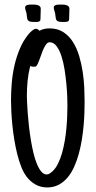

<svg xmlns="http://www.w3.org/2000/svg" viewBox="-20 -824 425 851"><path d="M355 -375Q355 -354.5 354.2 -327.4Q353.5 -300.3 350.8 -269.5Q348.1 -238.8 343 -206.5Q337.9 -174.3 329.6 -143.6Q321.3 -112.8 309.1 -85.4Q296.9 -58.1 279.8 -37.6Q262.7 -17.1 240.2 -5.1Q217.8 6.8 189 6.8Q160.2 6.8 136.7 -6.6Q113.3 -20 97.2 -42Q84 -59.6 74 -85.2Q64 -110.8 56.4 -141.1Q48.8 -171.4 43.5 -204.1Q38.1 -236.8 34.9 -268.6Q31.7 -300.3 30.3 -328.9Q28.8 -357.4 28.8 -378.9Q28.8 -415 32 -454.6Q35.2 -494.1 43.9 -533Q52.7 -571.8 67.9 -607.9Q83 -644 106.9 -672.9Q109.4 -675.8 113 -679.7Q116.7 -683.6 121.1 -687.3Q125.5 -690.9 130.1 -693.6Q134.8 -696.3 139.2 -696.3Q143.6 -696.3 147.7 -693.8Q151.9 -691.4 154.8 -687.5Q165 -693.4 176.5 -695.8Q188 -698.2 199.7 -698.2Q235.4 -698.2 261 -681.4Q286.6 -664.6 303.7 -637.2Q320.8 -609.9 331.1 -575.2Q341.3 -540.5 346.7 -504.4Q352.1 -468.3 353.5 -434.6Q355 -400.9 355 -375ZM278.8 -353.5Q278.8 -366.2 278.1 -392.3Q277.3 -418.5 274.4 -450Q271.5 -481.4 266.4 -514.6Q261.2 -547.9 252.4 -575Q243.7 -602.1 230.7 -619.4Q217.8 -636.7 199.7 -636.7Q192.4 -636.7 186.5 -629.9Q180.7 -623 175.3 -612.3Q169.9 -601.6 165.5 -588.9Q161.1 -576.2 156.7 -564.5Q152.3 -552.7 148.4 -543.5Q144.5 -534.2 140.1 -530.3Q138.7 -528.8 135.5 -528.6Q132.3 -528.3 129.4 -528.3Q121.1 -528.3 113.8 -531.2Q105.5 -498 102.3 -465.1Q99.1 -432.1 99.1 -398.4Q99.1 -388.2 100.1 -367.7Q101.1 -347.2 103 -320.8Q105 -294.4 108.4 -264.2Q111.8 -233.9 116.7 -203.9Q121.6 -173.8 128.2 -146.2Q134.8 -118.7 143.6 -97.4Q152.3 -76.2 163.1 -63.5Q173.8 -50.8 187 -50.8Q194.3 -50.8 200.2 -54.9Q206.1 -59.1 211.4 -63.5Q226.1 -76.7 236.8 -98.1Q247.6 -119.6 254.9 -145.5Q262.2 -171.4 267.1 -200Q272 -228.5 274.4 -256.3Q276.9 -284.2 277.8 -309.3Q278.8 -334.5 278.8 -353.5ZM91.3 -791Q91.3 -795.9 94.7 -798.6Q98.1 -801.3 103.3 -802.5Q108.4 -803.7 113.5 -803.7Q118.7 -803.7 122.6 -803.7Q127.4 -803.7 134 -803.5Q140.6 -803.2 146.5 -801.5Q152.3 -799.8 156.5 -796.1Q160.6 -792.5 160.6 -786.1Q160.6 -783.7 160.4 -775.6Q160.2 -767.6 159.9 -758.3Q159.7 -749 159.4 -741.5Q159.2 -733.9 158.7 -733.4Q154.8 -728 148.7 -727.3Q142.6 -726.6 137.2 -726.6Q122.1 -726.6 114.7 -728Q107.4 -729.5 104 -733.9Q100.6 -738.3 99.9 -746.1Q99.1 -753.9 97.2 -766.6Q95.7 -772.5 93.5 -778.3Q91.3 -784.2 91.3 -791ZM218.3 -791Q218.3 -795.9 221.7 -798.6Q225.1 -801.3 230.2 -802.5Q235.4 -803.7 240.5 -803.7Q245.6 -803.7 249.5 -803.7Q254.4 -803.7 261 -803.5Q267.6 -803.2 273.4 -801.5Q279.3 -799.8 283.4 -796.1Q287.6 -792.5 287.6 -786.1Q287.6 -783.7 287.4 -775.6Q287.1 -767.6 286.9 -758.3Q286.6 -749 286.4 -741.5Q286.1 -733.9 285.6 -733.4Q281.7 -728 275.6 -727.3Q269.5 -726.6 264.2 -726.6Q249 -726.6 241.7 -728Q234.4 -729.5 231 -733.9Q227.5 -738.3 226.8 -746.1Q226.1 -753.9 224.1 -766.6Q222.7 -772.5 220.5 -778.3Q218.3 -784.2 218.3 -791Z"/></svg>

Font: Just Another Hand
Style: Regular
Weight: 400
Designer: Astigmatic (AOETI)
Foundry: Astigmatic (AOETI)
Version: Version 1.000